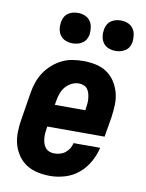

<svg xmlns="http://www.w3.org/2000/svg" viewBox="-85 -812 671 881"><g transform="rotate(10 250.0 -371.5)"><path d="M210 8Q180 8 151.5 2Q123 -4 99.5 -19Q76 -34 60 -57Q44 -80 36.5 -107Q29 -134 29.5 -164Q30 -194 35 -223L56 -353Q60 -378 68.5 -402.5Q77 -427 91.5 -449Q106 -471 126.5 -489Q147 -507 170.5 -518.5Q194 -530 219.5 -534Q245 -538 270 -538Q299 -538 327.5 -532Q356 -526 379 -510.5Q402 -495 417 -472Q432 -449 439.5 -422Q447 -395 446 -365.5Q445 -336 441 -307L425 -213H158L157 -206Q155 -194 154 -182Q153 -170 154 -158Q155 -146 158.5 -135Q162 -124 169 -115Q176 -106 187 -101.5Q198 -97 210 -97Q223 -97 236.5 -100.5Q250 -104 261 -112.5Q272 -121 279.5 -133Q287 -145 290 -159H414Q406 -124 388 -92Q370 -60 342 -36.5Q314 -13 279 -2.5Q244 8 210 8ZM175 -317H317L318 -324Q320 -336 321 -348Q322 -360 321 -371.5Q320 -383 317 -394.5Q314 -406 307.5 -415Q301 -424 290 -428.5Q279 -433 267 -433Q250 -433 233 -424.5Q216 -416 204.5 -402Q193 -388 187 -371Q181 -354 178 -336ZM406 -609Q389 -609 373.5 -615Q358 -621 348.5 -634Q339 -647 336.5 -663.5Q334 -680 337 -697Q339 -709 345 -720Q351 -731 361 -738Q371 -745 383 -748Q395 -751 406 -751Q423 -751 438.5 -745Q454 -739 463.5 -726Q473 -713 475.5 -696.5Q478 -680 476 -663Q474 -651 468 -640Q462 -629 451.5 -622Q441 -615 429.5 -612Q418 -609 406 -609ZM206 -609Q189 -609 173.5 -615Q158 -621 148.5 -634Q139 -647 136.5 -663.5Q134 -680 137 -697Q139 -709 145 -720Q151 -731 161 -738Q171 -745 183 -748Q195 -751 206 -751Q223 -751 238.5 -745Q254 -739 263.5 -726Q273 -713 275.5 -696.5Q278 -680 276 -663Q274 -651 268 -640Q262 -629 251.5 -622Q241 -615 229.5 -612Q218 -609 206 -609Z"/></g></svg>

Font: Iosevka Slab Extrabold Oblique
Style: Regular
Weight: 800
Italic angle: -9°
Monospace: yes
Designer: Belleve Invis
Foundry: Belleve Invis
Version: Version 11.1.1; ttfautohint (v1.8.3)